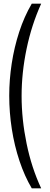

<svg xmlns="http://www.w3.org/2000/svg" viewBox="-20 -820 273 1040"><path d="M30 -302Q30 -388 43.5 -476Q57 -564 84 -647Q111 -730 152 -800H203Q151 -685 124 -555.5Q97 -426 97 -300Q97 -174 124 -42.5Q151 89 203 200H152Q113 134 85.5 51.5Q58 -31 44 -121Q30 -211 30 -302Z"/></svg>

Font: Big Shoulders Display
Style: Regular
Weight: 400
Designer: Patric King
Foundry: XO Type Co
Version: Version 1.000; ttfautohint (v1.8.2)